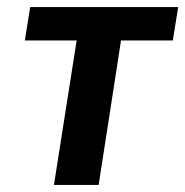

<svg xmlns="http://www.w3.org/2000/svg" viewBox="-20 -521 522 541"><path d="M132 0 196 -407H50L65 -501H482L467 -407H321L258 0Z"/></svg>

Font: Nunito Sans 7pt Condensed
Style: Bold Italic
Weight: 700
Width: 3
Italic angle: -9°
Designer: Vernon Adams
Foundry: Vernon Adams
Version: Version 3.101;gftools[0.9.27]